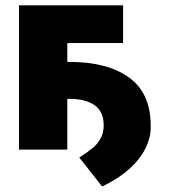

<svg xmlns="http://www.w3.org/2000/svg" viewBox="-20 -550 624 706"><path d="M432.6 -391.6H227.5V-322.3H236.3Q375 -322.3 454.6 -264.9Q534.2 -207.5 534.2 -86.9Q535.2 -45.9 515.4 -5.4Q495.6 35.2 455.1 71.5Q414.6 107.9 355.5 135.7L271.5 29.3Q301.3 10.3 319.3 -4.4Q337.4 -19 349.4 -40Q361.3 -61 361.3 -88.9Q361.3 -140.1 327.6 -163.3Q293.9 -186.5 236.3 -186.5H227.5V0H49.8V-530.3H432.6Z"/></svg>

Font: Pretendard JP Black
Style: Regular
Weight: 900
Designer: Base glyphs from Inter by Rasmus Andersson; Hangeul glyphs from Noto Sans CJK(Source Han Sans) by Jang Soo-young and Kan
Foundry: Kil Hyung-jin
Version: Version 1.309